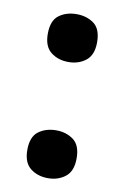

<svg xmlns="http://www.w3.org/2000/svg" viewBox="-70 -600 426 656"><g transform="rotate(10 142.5 -271.5)"><path d="M57 -70Q57 -115.8 82 -134.4Q107 -153 143 -153Q178.1 -153 203 -134.5Q228 -116 228 -70.4Q228 -26 203 -6.5Q178.1 13 143 13Q107 13 82 -6.5Q57 -26.1 57 -70ZM57 -472.8Q57 -519 82 -537.5Q107 -556 143 -556Q178.1 -556 203 -537.7Q228 -519.4 228 -473Q228 -429 203 -409.5Q178.1 -390 143 -390Q107 -390 82 -409.5Q57 -428.9 57 -472.8Z"/></g></svg>

Font: Noto Sans Armenian
Style: Regular
Weight: 400
Designer: Monotype Design Team
Foundry: Monotype Imaging Inc.
Version: Version 2.007